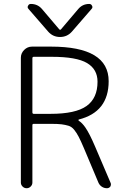

<svg xmlns="http://www.w3.org/2000/svg" viewBox="-20 -995 645 993"><path d="M154.3 -354.5Q147.5 -354.5 147.5 -347.7V-50.8Q147.5 -39.1 138.7 -30.3Q129.9 -21.5 117.7 -21.5Q105.5 -21.5 96.7 -30.3Q87.9 -39.1 87.9 -50.8V-696.3Q87.9 -719.7 105 -736.8Q122.1 -753.9 145.5 -753.9H244.1Q542 -753.9 542 -575.2Q542 -416 387.7 -377Q385.7 -376 385.7 -374Q385.7 -372.1 386.7 -371.1Q405.3 -359.4 421.9 -335Q443.4 -303.7 471.7 -237.3L551.8 -49.8Q553.7 -45.9 553.7 -42Q553.7 -36.1 550.8 -30.3Q543.9 -21.5 533.2 -21.5Q518.6 -21.5 506.8 -29.3Q495.1 -37.1 489.3 -49.8L414.1 -228.5Q397.5 -267.6 386.7 -288.1Q376 -308.6 363.3 -324.2Q350.6 -339.8 334 -344.7Q317.4 -349.6 298.3 -352.1Q279.3 -354.5 241.2 -354.5ZM248 -701.2H154.3Q147.5 -701.2 147.5 -693.4V-414.1Q147.5 -406.2 154.3 -406.2H241.2Q371.1 -406.2 427.7 -446.8Q484.4 -487.3 484.4 -572.3Q484.4 -636.7 430.2 -668.9Q376 -701.2 248 -701.2ZM441.4 -974.6Q452.1 -974.6 456.1 -964.8Q458 -961.9 458 -958Q458 -953.1 453.1 -948.2L351.6 -831.1Q327.1 -803.7 290.5 -803.7Q253.9 -803.7 229.5 -831.1L127.9 -948.2Q123 -953.1 123 -958Q123 -961.9 125 -964.8Q128.9 -974.6 139.6 -974.6Q174.8 -974.6 197.3 -948.2L286.1 -843.8Q291 -837.9 295.9 -843.8L383.8 -947.3Q406.2 -974.6 441.4 -974.6Z"/></svg>

Font: Gen Jyuu Gothic Light
Style: Regular
Weight: 200
Designer: [Source Han Sans]
Ryoko NISHIZUKA  (kana & ideographs); Paul D. Hunt (Latin, Greek & Cyrillic); Wenlong ZHANG  (bopomofo
Version: Version 1.002.20150607